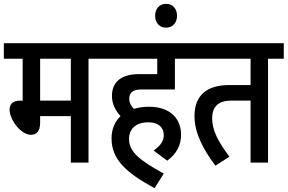

<svg xmlns="http://www.w3.org/2000/svg" viewBox="-20 -847 1498 1000"><path d="M441 -541H523V-622H0V-541H98V-322L86 -323C44 -323 30 -302 30 -276C30 -223 89 -145 141 -145C170 -145 189 -163 189 -208V-242H349V0H441ZM349 -541V-323H189V-541Z M780 -63 851 -10C902 -48 923 -92 923 -146C923 -222 874 -291 756 -291C727 -291 701 -287 677 -280C662 -295 653 -313 653 -332C653 -364 672 -381 716 -381H891V-541H971V-622H510V-541H799V-461H705C610 -461 563 -419 563 -347C563 -307 580 -273 608 -242C579 -215 561 -176 561 -126C561 -18 635 52 785 133L833 57C702 -14 652 -59 652 -124C652 -176 689 -210 752 -210C810 -210 833 -179 833 -143C833 -112 814 -86 780 -63Z M788 -765C788 -729 810 -703 845 -703C880 -703 902 -729 902 -765C902 -801 880 -827 845 -827C810 -827 788 -801 788 -765Z M1376 -541H1458V-622H959V-541H1285V-404H1173C1061 -404 993 -353 993 -243C993 -157 1035 -73 1102 16L1175 -31C1118 -107 1085 -167 1085 -229C1085 -297 1122 -323 1186 -323H1285V0H1376Z"/></svg>

Font: Noto Sans Devanagari Condensed Medium
Style: Regular
Weight: 500
Width: 3
Designer: Jelle Bosma - Monotype Design Team
Foundry: Monotype Imaging Inc.
Version: Version 2.004